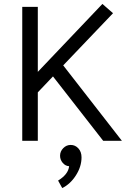

<svg xmlns="http://www.w3.org/2000/svg" viewBox="-20 -715 649 975"><path d="M172 -246V0H93V-680H172V-350L500 -695L554 -648L301 -383L599 0H504L249 -327ZM285 76Q285 96 298.5 112Q312 128 331 129Q327 170 275 202L296 240Q337 220 365.5 175.5Q394 131 394 84Q394 56 378 38.5Q362 21 339 21Q317 21 301 37.5Q285 54 285 76Z"/></svg>

Font: Catamaran
Style: Regular
Weight: 400
Designer: Pria Ravichandran
Version: Version 1.000;PS 001.000;hotconv 1.0.70;makeotf.lib2.5.58329